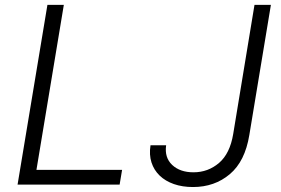

<svg xmlns="http://www.w3.org/2000/svg" viewBox="-20 -747 1138 777"><path d="M589.1 -159.1H652.3Q645.2 -109.4 676.8 -79.5Q708.5 -49.7 763.1 -49.7Q822.1 -49.7 866.5 -87.7Q910.5 -125.4 923.7 -204.5L1009.9 -727.3H1076.3L989 -200.6Q971.6 -94.1 910.2 -42.3Q848.4 9.9 761 9.9Q718 9.9 683.6 -2.1Q649.1 -14.2 626.1 -36.4Q603 -58.6 593 -89.7Q583.1 -120.7 589.1 -159.1ZM171.9 -727.3H238.3L127.5 -59.7H474.1L464.1 0H51.1Z"/></svg>

Font: Inter P Light
Style: Italic
Weight: 300
Italic angle: 9.39999°
Designer: Rasmus Andersson
Foundry: rsms
Version: Version 3.018;git-588b23468